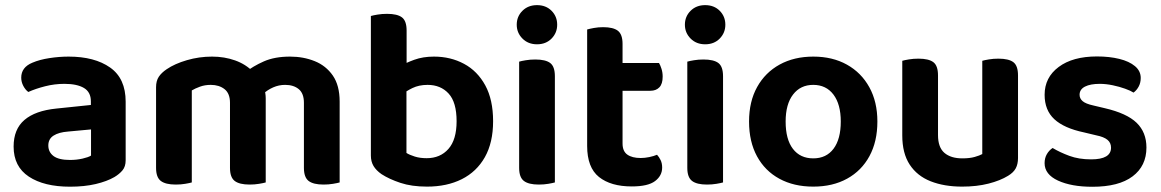

<svg xmlns="http://www.w3.org/2000/svg" viewBox="-20 -713 4528 749"><path d="M253.2 15.3Q151.9 15.3 92.5 -24Q33.1 -63.3 33.1 -141.2Q33.1 -208.9 75.3 -245Q117.5 -281.2 199.7 -289.5L334.5 -303.5V-317.6Q334.5 -353.8 307.5 -369.8Q280.4 -385.9 231.4 -385.9Q193 -385.9 156.2 -376.5Q119.4 -367.2 90.4 -354.2Q79.1 -362.5 70.9 -377.9Q62.8 -393.4 62.8 -410Q62.8 -450.5 106.3 -468.4Q134.6 -480.5 172.7 -486.3Q210.9 -492.2 247.6 -492.2Q349.1 -492.2 409.7 -449.5Q470.2 -406.9 470.2 -316.3V-87.9Q470.2 -63.2 457.8 -48.4Q445.3 -33.6 426.3 -22.3Q397.1 -5.4 353.1 5Q309.1 15.3 253.2 15.3ZM253.2 -89Q278.7 -89 301.6 -94.2Q324.5 -99.4 335.1 -106V-208.1L245.5 -199.8Q209.3 -197.1 188.9 -184Q168.5 -171 168.5 -145.5Q168.5 -119.7 188.8 -104.3Q209.1 -89 253.2 -89Z M1016.6 -329.2V-215.6H877.2V-312Q877.2 -348.5 856 -365.2Q834.7 -381.9 802.2 -381.9Q779.2 -381.9 760.1 -374.9Q741 -367.9 728.2 -360.2V-215.6H588.8V-372.7Q588.8 -397.3 599.3 -413.3Q609.8 -429.2 630.1 -442.9Q661.7 -464.5 709.2 -478.3Q756.6 -492.2 807.2 -492.2Q855.6 -492.2 897.2 -477.3Q938.8 -462.5 968.4 -432.2Q975.7 -425.5 982.7 -419.2Q989.7 -412.9 993.7 -404.9Q1003.3 -389.6 1009.9 -369.9Q1016.6 -350.3 1016.6 -329.2ZM1305 -316.7V-215.6H1165.6V-312Q1165.6 -348.5 1145.5 -365.2Q1125.4 -381.9 1092.3 -381.9Q1067.8 -381.9 1045.6 -372.1Q1023.3 -362.2 1007.2 -347.1L934.9 -429.5Q966.9 -454.8 1009.2 -473.5Q1051.5 -492.2 1111.5 -492.2Q1163.5 -492.2 1207.6 -474.5Q1251.7 -456.8 1278.4 -418.2Q1305 -379.6 1305 -316.7ZM588.8 -262H728.2V-1.3Q719.3 1.3 702.3 4.1Q685.4 7 665.5 7Q626 7 607.4 -7.1Q588.8 -21.2 588.8 -58.1ZM877.2 -262H1016.6V-1.3Q1007.6 1.3 990.5 4.1Q973.4 7 953.9 7Q914 7 895.6 -7.1Q877.2 -21.2 877.2 -58.1ZM1165.6 -262H1305V-1.3Q1296 1.3 1278.9 4.1Q1261.8 7 1242.2 7Q1202.4 7 1184 -7.1Q1165.6 -21.2 1165.6 -58.1Z M1673.1 -492.2Q1737.7 -492.2 1790.2 -464Q1842.6 -435.9 1873.1 -379.9Q1903.6 -323.9 1903.6 -240.2Q1903.6 -156.9 1871.5 -99.9Q1839.3 -43 1781.4 -14Q1723.4 15 1645.9 15Q1585.6 15 1541.9 0.3Q1498.1 -14.3 1468.4 -33.6Q1447.4 -48.2 1437.1 -65.5Q1426.8 -82.8 1426.8 -106.4V-425.6H1565.6V-116.3Q1577.9 -108.6 1598 -102.3Q1618.1 -95.9 1644.5 -95.9Q1697.4 -95.9 1729.3 -132Q1761.2 -168 1761.2 -240.2Q1761.2 -314.1 1730.1 -348Q1699 -381.9 1647.9 -381.9Q1614.5 -381.9 1588.7 -369.4Q1563 -356.9 1545 -341.5L1539.9 -454Q1562.6 -467.7 1596.3 -479.9Q1630 -492.2 1673.1 -492.2ZM1566.2 -393.1H1426.8V-650.6Q1435.8 -653.3 1452.9 -656.1Q1470 -659 1489.9 -659Q1530 -659 1548.1 -645.2Q1566.2 -631.4 1566.2 -593.9Z M1995.8 -616.6Q1995.8 -648.8 2018.1 -670.9Q2040.3 -693 2074.9 -693Q2109.7 -693 2131.7 -670.9Q2153.6 -648.8 2153.6 -616.6Q2153.6 -585 2131.7 -562.6Q2109.7 -540.2 2074.9 -540.2Q2040.3 -540.2 2018.1 -562.6Q1995.8 -585 1995.8 -616.6ZM2005.2 -264H2144.6V-1.3Q2135.6 1.3 2118.7 4.1Q2101.7 7 2081.8 7Q2042.3 7 2023.8 -7.1Q2005.2 -21.2 2005.2 -58.1ZM2144.6 -192H2005.2V-472.5Q2014.1 -475.2 2031.2 -478Q2048.3 -480.9 2068.2 -480.9Q2108.4 -480.9 2126.5 -467.1Q2144.6 -453.3 2144.6 -415.5Z M2270.5 -264H2408.6V-153.1Q2408.6 -123 2427.3 -109.8Q2446 -96.6 2479.4 -96.6Q2495.1 -96.6 2512.8 -100.2Q2530.5 -103.9 2543.1 -109.3Q2551.1 -100.7 2557.1 -88.4Q2563.1 -76.1 2563.1 -59.4Q2563.1 -27.5 2535.4 -6.6Q2507.8 14.3 2444.6 14.3Q2362.8 14.3 2316.6 -22.6Q2270.5 -59.6 2270.5 -143.4ZM2357 -358.9V-467.2H2550.8Q2555.8 -459.2 2560.4 -444.9Q2565.1 -430.7 2565.1 -414.1Q2565.1 -385.5 2552.1 -372.2Q2539.2 -358.9 2517.2 -358.9ZM2408.6 -238H2270.5V-598Q2279.4 -600.6 2296.5 -603.8Q2313.6 -607 2332.9 -607Q2372.4 -607 2390.5 -592.9Q2408.6 -578.7 2408.6 -541.9Z M2651.8 -616.6Q2651.8 -648.8 2674.1 -670.9Q2696.3 -693 2730.9 -693Q2765.7 -693 2787.7 -670.9Q2809.6 -648.8 2809.6 -616.6Q2809.6 -585 2787.7 -562.6Q2765.7 -540.2 2730.9 -540.2Q2696.3 -540.2 2674.1 -562.6Q2651.8 -585 2651.8 -616.6ZM2661.2 -264H2800.6V-1.3Q2791.6 1.3 2774.7 4.1Q2757.7 7 2737.8 7Q2698.3 7 2679.8 -7.1Q2661.2 -21.2 2661.2 -58.1ZM2800.6 -192H2661.2V-472.5Q2670.1 -475.2 2687.2 -478Q2704.3 -480.9 2724.2 -480.9Q2764.4 -480.9 2782.5 -467.1Q2800.6 -453.3 2800.6 -415.5Z M3402.7 -238.9Q3402.7 -161 3371.8 -104Q3341 -47.1 3284.8 -16.1Q3228.6 15 3152.6 15Q3076.9 15 3020.5 -15.7Q2964.1 -46.3 2933.1 -103.3Q2902.1 -160.3 2902.1 -238.9Q2902.1 -316.9 2933.6 -373.5Q2965.1 -430.2 3021.5 -461.2Q3078 -492.2 3152.8 -492.2Q3227.7 -492.2 3283.8 -460.9Q3339.9 -429.6 3371.3 -372.7Q3402.7 -315.9 3402.7 -238.9ZM3152.4 -381.9Q3102.7 -381.9 3073.8 -344.3Q3044.8 -306.7 3044.8 -238.9Q3044.8 -169.4 3073.2 -132.3Q3101.7 -95.2 3152.6 -95.2Q3203.4 -95.2 3231.7 -132.8Q3259.9 -170.4 3259.9 -238.9Q3259.9 -306.1 3231.4 -344Q3202.8 -381.9 3152.4 -381.9Z M3499.8 -184.8V-259.3H3639.2V-186.2Q3639.2 -138 3664.3 -116.6Q3689.4 -95.2 3734.2 -95.2Q3763 -95.2 3782.4 -100.8Q3801.8 -106.3 3811.9 -112V-259.3H3951.3V-96.5Q3951.3 -72.9 3942.5 -56.4Q3933.7 -40 3912.7 -27.3Q3882.1 -8.4 3836.2 3.3Q3790.2 15 3733.2 15Q3663.3 15 3610.5 -5.8Q3557.7 -26.7 3528.8 -70.8Q3499.8 -114.9 3499.8 -184.8ZM3951.3 -213.3H3811.9V-475.8Q3820.9 -478.5 3838 -481.3Q3855.1 -484.2 3874.6 -484.2Q3915.1 -484.2 3933.2 -470.4Q3951.3 -456.6 3951.3 -418.8ZM3639.2 -213.3H3499.8V-475.8Q3508.8 -478.5 3525.9 -481.3Q3543 -484.2 3562.9 -484.2Q3603 -484.2 3621.1 -470.4Q3639.2 -456.6 3639.2 -418.8Z M4452.3 -137.5Q4452.3 -65.6 4398.3 -25Q4344.4 15.6 4241.5 15.6Q4159.6 15.6 4107.3 -8.5Q4055 -32.7 4055 -76.5Q4055 -96.4 4063.8 -111.6Q4072.6 -126.7 4086.3 -135.7Q4114.6 -118.7 4151.6 -105Q4188.6 -91.3 4236.6 -91.3Q4314.2 -91.3 4314.2 -136.9Q4314.2 -156 4300.3 -167.5Q4286.4 -179.1 4256.4 -185.1L4208.4 -196.6Q4130.9 -212.9 4093 -248Q4055.1 -283.1 4055.1 -343.3Q4055.1 -410.9 4110 -451.8Q4164.8 -492.8 4259.4 -492.8Q4307.8 -492.8 4346.4 -483.3Q4385 -473.8 4407.5 -455Q4430 -436.2 4430 -409Q4430 -390 4422.1 -375.4Q4414.3 -360.8 4402 -351.8Q4390.7 -359.2 4368.9 -367Q4347.1 -374.9 4320.7 -380.4Q4294.4 -385.9 4270.4 -385.9Q4233.6 -385.9 4212.6 -375.2Q4191.5 -364.4 4191.5 -343.3Q4191.5 -328.6 4203.4 -318.4Q4215.2 -308.1 4245.3 -301.5L4289.2 -291.1Q4375.7 -271.1 4414 -234Q4452.3 -196.8 4452.3 -137.5Z"/></svg>

Font: Baloo Tammudu 2
Style: Regular
Weight: 400
Designer: Maithili Shingre, Omkar Shende and Ek Type
Foundry: Ek Type
Version: Version 1.700